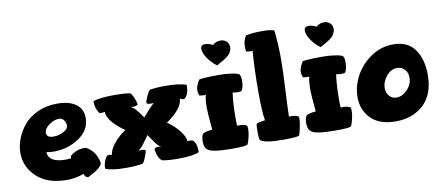

<svg xmlns="http://www.w3.org/2000/svg" viewBox="-69 -1021 3012 1308"><g transform="rotate(-10 1437.5 -367.0)"><path d="M23 -222Q23 -269 41.5 -318Q60 -367 95.5 -410.5Q131 -454 191.5 -482Q252 -510 327 -510Q410 -510 456.5 -476.5Q503 -443 503 -381Q503 -297 425.5 -244.5Q348 -192 252 -192Q226 -192 199 -197Q201 -124 321 -124Q342 -124 357 -127Q357 -135 360 -144Q404 -180 455 -180Q465 -180 470 -179Q536 -143 551 -61Q550 -53 543.5 -44Q537 -35 530 -28.5Q523 -22 510 -13.5Q497 -5 489.5 -1Q482 3 467.5 11Q453 19 451 20Q445 20 441 18.5Q437 17 433.5 13.5Q430 10 429 8.5Q428 7 425 0.5Q422 -6 421 -7Q365 14 306 14Q172 14 97.5 -55Q23 -124 23 -222ZM218 -326Q218 -293 266 -293Q302 -293 335 -310Q368 -327 368 -352Q368 -369 356.5 -387.5Q345 -406 320 -406Q289 -406 253.5 -381Q218 -356 218 -326Z M573 -17Q573 -65 602 -103Q609 -104 619 -104Q629 -104 636 -101Q637 -136 674 -180.5Q711 -225 755 -252Q708 -283 673.5 -322Q639 -361 638 -398Q625 -395 602 -395Q576 -428 574 -482Q616 -500 725 -500Q789 -500 828 -493Q838 -492 852.5 -458.5Q867 -425 867 -408Q855 -399 835 -399Q828 -399 818 -401Q838 -389 850.5 -375.5Q863 -362 897 -314Q943 -369 977 -401Q970 -399 956 -399Q933 -399 928 -408Q928 -421 942 -452Q956 -483 966 -493Q1011 -501 1071 -501Q1176 -501 1220 -482Q1220 -422 1193 -395Q1188 -390 1180 -390Q1176 -390 1157 -398Q1156 -330 1042 -252Q1084 -225 1120.5 -181Q1157 -137 1157 -104Q1159 -104 1164.5 -104.5Q1170 -105 1174 -105Q1183 -105 1193 -103Q1221 -82 1221 -22V-17Q1181 3 1075 3Q1012 3 966 -5Q951 -13 939.5 -41.5Q928 -70 928 -90Q936 -101 958 -101Q969 -101 977 -98Q965 -105 960 -108.5Q955 -112 947.5 -121Q940 -130 937 -134Q934 -138 920.5 -157.5Q907 -177 897 -192Q887 -179 872.5 -158Q858 -137 846.5 -123.5Q835 -110 818 -98Q826 -99 840 -99Q861 -99 867 -92Q866 -78 851.5 -42Q837 -6 828 -5Q782 3 719 3Q613 3 573 -17Z M1260 -83Q1260 -132 1280 -140Q1289 -145 1315 -149Q1333 -152 1338 -152Q1327 -268 1327 -300Q1327 -370 1337 -392Q1308 -392 1292 -396Q1284 -417 1284 -433Q1284 -464 1311 -504Q1348 -511 1450 -511Q1485 -511 1518 -507Q1551 -503 1569.5 -497.5Q1588 -492 1588 -487Q1596 -475 1596 -450Q1596 -397 1580 -377Q1577 -373 1553 -373Q1529 -373 1519 -378Q1508 -308 1508 -197Q1508 -150 1511 -148Q1517 -149 1528 -149Q1554 -149 1576 -138Q1580 -131 1580 -114Q1580 -89 1572 -55.5Q1564 -22 1556 -9Q1540 0 1449 0Q1303 0 1280 -27Q1260 -41 1260 -83ZM1360 -706Q1360 -734 1390 -734Q1415 -734 1444 -719Q1465 -740 1500 -740Q1522 -740 1539 -725Q1556 -710 1556 -684Q1556 -671 1550.5 -659Q1545 -647 1539 -639Q1533 -631 1519 -620.5Q1505 -610 1497.5 -605.5Q1490 -601 1471 -590.5Q1452 -580 1447 -577Q1408 -606 1384 -642.5Q1360 -679 1360 -706Z M1639 -86Q1639 -134 1645 -140Q1654 -145 1680 -149Q1698 -152 1703 -152Q1692 -210 1692 -347Q1692 -508 1702 -632Q1673 -632 1657 -636Q1655 -656 1655 -668Q1655 -712 1676 -744Q1719 -754 1790 -754Q1844 -754 1872 -744Q1883 -652 1883 -546Q1883 -472 1876 -336Q1869 -200 1868 -148Q1874 -149 1885 -149Q1911 -149 1933 -138Q1936 -134 1936 -121Q1936 -100 1927.5 -59.5Q1919 -19 1913 -9Q1897 0 1805 0Q1668 0 1645 -27Q1639 -34 1639 -86Z M1976 -83Q1976 -132 1996 -140Q2005 -145 2031 -149Q2049 -152 2054 -152Q2043 -268 2043 -300Q2043 -370 2053 -392Q2024 -392 2008 -396Q2000 -417 2000 -433Q2000 -464 2027 -504Q2064 -511 2166 -511Q2201 -511 2234 -507Q2267 -503 2285.5 -497.5Q2304 -492 2304 -487Q2312 -475 2312 -450Q2312 -397 2296 -377Q2293 -373 2269 -373Q2245 -373 2235 -378Q2224 -308 2224 -197Q2224 -150 2227 -148Q2233 -149 2244 -149Q2270 -149 2292 -138Q2296 -131 2296 -114Q2296 -89 2288 -55.5Q2280 -22 2272 -9Q2256 0 2165 0Q2019 0 1996 -27Q1976 -41 1976 -83ZM2076 -706Q2076 -734 2106 -734Q2131 -734 2160 -719Q2181 -740 2216 -740Q2238 -740 2255 -725Q2272 -710 2272 -684Q2272 -671 2266.5 -659Q2261 -647 2255 -639Q2249 -631 2235 -620.5Q2221 -610 2213.5 -605.5Q2206 -601 2187 -590.5Q2168 -580 2163 -577Q2124 -606 2100 -642.5Q2076 -679 2076 -706Z M2351 -197Q2351 -271 2388.5 -342Q2426 -413 2496.5 -461.5Q2567 -510 2651 -510Q2753 -510 2801 -441Q2849 -372 2849 -267Q2849 -131 2774 -60.5Q2699 10 2580 10Q2468 10 2409.5 -49Q2351 -108 2351 -197ZM2544 -226Q2544 -195 2563 -172Q2582 -149 2613 -149Q2653 -149 2688 -185Q2723 -221 2723 -268Q2723 -302 2703 -324.5Q2683 -347 2651 -347Q2607 -347 2575.5 -307.5Q2544 -268 2544 -226Z"/></g></svg>

Font: Gorditas
Style: Bold
Weight: 700
Designer: Gustavo Dipre (gbrenda1987@gmail.com)
Foundry: Gustavo Dipre (gbrenda1987@gmail.com)
Version: Version 001.001